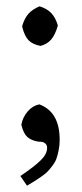

<svg xmlns="http://www.w3.org/2000/svg" viewBox="-20 -441 260 611"><path d="M50.8 -355V-358.9Q58.1 -383.3 70.8 -397.5Q83.5 -411.6 106 -420.9Q129.4 -413.6 143.1 -399.4Q156.7 -385.3 164.1 -359.9Q155.8 -330.1 142.8 -315.2Q129.9 -300.3 108.9 -294.9Q83.5 -299.8 70.8 -313Q58.1 -326.2 50.8 -355ZM65.9 149.9 44.9 119.1Q88.9 89.4 109.4 69.3Q129.9 49.3 129.9 29.8Q129.9 21 125 16.4Q120.1 11.7 115 10.7Q109.9 9.8 102.1 9.8Q79.1 5.9 66.9 -5.1Q54.7 -16.1 47.9 -43.9Q52.2 -67.9 67.9 -86.2Q83.5 -104.5 105 -108.9Q169.9 -85 169.9 3.9Q169.9 21.5 166.7 36.9Q163.6 52.2 159.7 63.5Q155.8 74.7 147 86.2Q138.2 97.7 132.1 104.2Q126 110.8 112.8 120.1Q99.6 129.4 93 133.5Q86.4 137.7 70.8 147Q69.3 147.9 68.1 148.7Q66.9 149.4 65.9 149.9Z"/></svg>

Font: Linear Smooth Low Contrast
Style: Regular
Weight: 500
Designer: Philipp H. Poll, Flanker
Foundry: Philipp H. Poll, reworked by Flanker
Version: Version 1.010 | FøM Fix